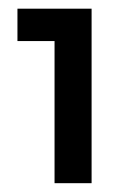

<svg xmlns="http://www.w3.org/2000/svg" viewBox="-20 -660 280 440"><path d="M189.9 -240.2H105V-565.9H20V-640.1H189.9Z"/></svg>

Font: Laconic
Style: Regular
Weight: 400
Designer: Robby Woodard
Version: Version 1.000